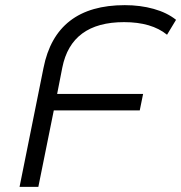

<svg xmlns="http://www.w3.org/2000/svg" viewBox="-20 -726 704 746"><path d="M222 -463 202 -361H536L523 -297H189L129 0H56L149 -462Q197 -706 465 -706Q525 -706 577 -691.5Q629 -677 664 -649L629 -591Q569 -640 462 -640Q257 -640 222 -463Z"/></svg>

Font: Montserrat Alternates
Style: Italic
Weight: 400
Italic angle: -11.3°
Designer: Julieta Ulanovsky
Foundry: Julieta Ulanovsky
Version: Version 7.200